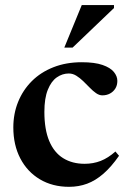

<svg xmlns="http://www.w3.org/2000/svg" viewBox="-20 -710 498 742"><path d="M296 -469.5Q346 -469.5 376.2 -459Q406.5 -448.5 420 -432Q433.5 -415.5 433.5 -397.5Q433.5 -380.5 425.8 -368Q418 -355.5 405 -348.5Q392 -341.5 375.5 -341.5Q363.5 -341.5 351.2 -350Q339 -358.5 326.8 -371.2Q314.5 -384 301.5 -396.5Q288.5 -409 274.8 -417.5Q261 -426 246 -426Q221 -426 199.5 -411Q178 -396 164.8 -363.2Q151.5 -330.5 151.5 -277.5Q151.5 -210 170.2 -165.2Q189 -120.5 224 -98.8Q259 -77 307 -77Q340.5 -77 369.2 -88.2Q398 -99.5 426 -124.5L440 -108Q410 -65 379.5 -38.5Q349 -12 316.5 0Q284 12 247 12Q183 12 134.2 -17Q85.5 -46 58.5 -97.8Q31.5 -149.5 31.5 -217.5Q31.5 -270.5 50 -316.2Q68.5 -362 103 -396.5Q137.5 -431 186.5 -450.2Q235.5 -469.5 296 -469.5ZM228.5 -526 296 -690.5H420.5V-679L260.5 -526Z"/></svg>

Font: Newsreader 36pt SemiBold
Style: Regular
Weight: 600
Designer: Hugues Gentile
Foundry: Production Type
Version: Version 1.003